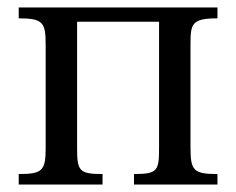

<svg xmlns="http://www.w3.org/2000/svg" viewBox="-20 -493 631 513"><path d="M254 0V-28C190 -28 186 -37 186 -100V-435H405V-100C405 -37 402 -28 338 -28V0H561V-28C496 -28 489 -38 489 -100V-371C489 -428 490 -444 561 -444V-473H30V-444C97 -444 102 -432 102 -371V-97C102 -37 93 -28 30 -28V0Z"/></svg>

Font: STIX Two Text
Style: Regular
Weight: 400
Designer: Ross Mills, John Hudson & Paul Hanslow, Tiro Typeworks Ltd; with prior portions MicroPress Inc., and Coen Hoffman.
Foundry: Tiro Typeworks Ltd
Version: Version 2.13 b171